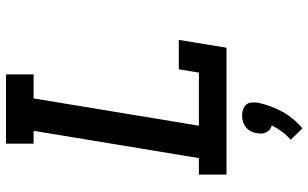

<svg xmlns="http://www.w3.org/2000/svg" viewBox="-214 -561 1028 640"><g transform="rotate(-90 300.0 -241.0)"><path d="M38 0V-92H93L184 -643H141V-735H372V-643H292L201 -92H378L389 -159H487L461 0ZM192 253 154 214Q169 201 181 185Q193 169 202 151Q194 149 188.5 144.5Q183 140 179.5 133.5Q176 127 175 119Q174 111 176 103Q177 92 182 82Q187 72 195.5 65Q204 58 214.5 55Q225 52 235 52Q245 52 254.5 55Q264 58 270.5 65Q277 72 278 82Q279 92 278 103Q274 123 266.5 144Q259 165 248.5 184.5Q238 204 223.5 221.5Q209 239 192 253Z"/></g></svg>

Font: Iosevka Etoile Semibold
Style: Italic
Weight: 600
Italic angle: -9°
Designer: Belleve Invis
Foundry: Belleve Invis
Version: Version 22.1.2; ttfautohint (v1.8.4)